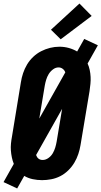

<svg xmlns="http://www.w3.org/2000/svg" viewBox="-32 -1010 573 1085"><path d="M65 55 -12 19 46 -84Q39 -101 35 -120.5Q31 -140 29.5 -159.5Q28 -179 30 -199Q32 -219 36 -240L86 -545Q90 -571 98.5 -596.5Q107 -622 121 -645.5Q135 -669 155.5 -688.5Q176 -708 200.5 -720.5Q225 -733 251 -739.5Q277 -746 304 -746Q331 -746 356.5 -739Q382 -732 404 -719L444 -790L521 -754L463 -651Q471 -634 475 -614.5Q479 -595 480 -575.5Q481 -556 479 -536Q477 -516 474 -495L423 -190Q419 -165 410.5 -139.5Q402 -114 388 -90.5Q374 -67 353.5 -47Q333 -27 308.5 -14.5Q284 -2 257.5 3Q231 8 206 8Q179 8 153 2.5Q127 -3 105 -16ZM190 -340 337 -601Q333 -613 322.5 -621Q312 -629 299 -629Q282 -629 267 -617.5Q252 -606 243 -591Q234 -576 229 -559.5Q224 -543 221 -526ZM209 -106Q226 -106 241.5 -117Q257 -128 266 -143.5Q275 -159 280 -175.5Q285 -192 288 -209L319 -395L172 -134Q174 -129 177 -123.5Q180 -118 185 -114Q190 -110 196 -108Q202 -106 209 -106ZM311 -788 256 -842 417 -990 486 -920Z"/></svg>

Font: Iosevka Curly Slab HvObl
Style: Regular
Weight: 900
Italic angle: -9°
Monospace: yes
Designer: Belleve Invis
Foundry: Belleve Invis
Version: Version 11.1.0; ttfautohint (v1.8.3)